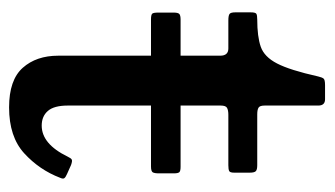

<svg xmlns="http://www.w3.org/2000/svg" viewBox="-173 -533 718 412"><g transform="rotate(90 186.0 -327.0)"><path d="M22 -355.5H99.5V-440.5Q99.5 -458 84 -458H24Q13.5 -458 10 -460.5Q6.5 -463 6.5 -473V-506Q6.5 -516 9.5 -518Q12.5 -520 22 -520Q58.5 -520 80.2 -527.5Q102 -535 116.2 -562.5Q130.5 -590 144 -650.5Q146 -659 148.5 -662.2Q151 -665.5 162.5 -665.5H193Q206.5 -665.5 206.5 -651V-536Q206.5 -525.5 211 -522.8Q215.5 -520 225.5 -520H334.5Q344 -520 347.2 -517Q350.5 -514 350.5 -504V-470.5Q350.5 -461.5 347 -459.8Q343.5 -458 334.5 -458H226.5Q216.5 -458 211.5 -455.2Q206.5 -452.5 206.5 -441.5V-355.5H338Q347 -355.5 349.5 -352.8Q352 -350 352 -341V-309.5Q352 -299.5 349.8 -295.8Q347.5 -292 337 -292H206.5V-113.5Q206.5 -84 218 -70.8Q229.5 -57.5 249.5 -57.5Q289 -57.5 316 -113Q319.5 -120.5 322.5 -122Q325.5 -123.5 334 -120.5L353 -112Q360 -109 362.2 -106.2Q364.5 -103.5 361.5 -97Q344.5 -52.5 309 -20Q273.5 12.5 210.5 12.5Q151.5 12.5 125.5 -16.8Q99.5 -46 99.5 -93V-292H22Q11.5 -292 9.2 -294.8Q7 -297.5 7 -308V-340.5Q7 -350 10 -352.8Q13 -355.5 22 -355.5Z"/></g></svg>

Font: Besley Medium
Style: Regular
Weight: 500
Designer: Owen Earl
Foundry: indestructible type*
Version: Version 2.001; ttfautohint (v1.8.3)